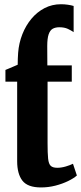

<svg xmlns="http://www.w3.org/2000/svg" viewBox="-20 -854 374 884"><path d="M168.5 9Q107.5 9 83.2 -22.2Q59 -53.5 59 -111.5V-478H5V-532Q15 -536 24.2 -540Q33.5 -544 43 -548Q52.5 -552 61.5 -556Q61.5 -567.5 62 -583.5Q62.5 -599.5 63.5 -611Q67 -656 83 -696.5Q99 -737 125 -768Q151 -799 185.5 -816.8Q220 -834.5 260.5 -834.5Q277 -834.5 292.5 -832.2Q308 -830 319 -826.5V-706Q308.5 -713.5 292.5 -721Q276.5 -728.5 253 -728.5Q235.5 -728.5 223 -721.8Q210.5 -715 204 -696Q197.5 -677 197.5 -641.5L198 -553H310.5V-478H199V-195Q199 -148.5 201.5 -124Q204 -99.5 213.5 -90.5Q223 -81.5 243.5 -81.5Q262.5 -81.5 282.8 -87.5Q303 -93.5 316 -100L334 -46Q319.5 -33 293.2 -20.2Q267 -7.5 234.8 0.8Q202.5 9 168.5 9Z"/></svg>

Font: Merriweather 24pt SemiCondensed
Style: Bold
Weight: 700
Width: 4
Designer: Eben Sorkin
Foundry: Eben Sorkin
Version: Version 2.100